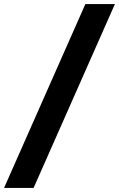

<svg xmlns="http://www.w3.org/2000/svg" viewBox="-22 -775 588 949"><path d="M546 -755H400L-2 154H144Z"/></svg>

Font: Roboto Serif 20pt Black
Style: Regular
Weight: 900
Version: Version 1.008